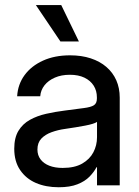

<svg xmlns="http://www.w3.org/2000/svg" viewBox="-20 -749 563 776"><path d="M217.3 7.8Q165.5 7.8 125.2 -9.5Q85 -26.9 61.3 -61.8Q37.6 -96.7 37.6 -147.9Q37.6 -192.4 54.7 -220.5Q71.8 -248.5 100.8 -264.6Q129.9 -280.8 166.7 -289.1Q203.6 -297.4 242.2 -302.2Q291 -308.6 319.3 -312.3Q347.7 -315.9 359.6 -323.7Q371.6 -331.5 371.6 -350.6V-355.5Q371.6 -382.3 358.6 -402.8Q345.7 -423.3 321.3 -435.1Q296.9 -446.8 262.2 -446.8Q228 -446.8 201.7 -435.3Q175.3 -423.8 159.9 -404.3Q144.5 -384.8 142.6 -359.9H49.3Q52.2 -408.2 79.3 -445.3Q106.4 -482.4 153.6 -503.9Q200.7 -525.4 263.2 -525.4Q309.6 -525.4 346.7 -513.2Q383.8 -501 409.9 -478.5Q436 -456.1 450 -424.6Q463.9 -393.1 463.9 -354.5V0H372.1V-73.2H370.1Q359.9 -53.7 341.6 -34.9Q323.2 -16.1 293 -4.2Q262.7 7.8 217.3 7.8ZM233.4 -70.3Q281.7 -70.3 312.3 -87.9Q342.8 -105.5 357.4 -133.5Q372.1 -161.6 372.1 -194.3V-256.3Q366.7 -252.4 354.2 -248.5Q341.8 -244.6 323.7 -241.2Q305.7 -237.8 284.9 -234.4Q264.2 -231 243.2 -228Q214.4 -224.1 188.7 -214.8Q163.1 -205.6 147.2 -189Q131.3 -172.4 131.3 -144.5Q131.3 -121.6 143.8 -105Q156.2 -88.4 179.2 -79.3Q202.1 -70.3 233.4 -70.3ZM224.1 -581.5 125 -728.5H227.5L298.8 -581.5Z"/></svg>

Font: Inter Cardless Display
Style: Regular
Weight: 400
Designer: Rasmus Andersson
Foundry: rsms
Version: Version 4.001;git-9221beed3